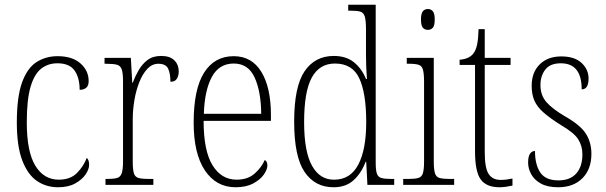

<svg xmlns="http://www.w3.org/2000/svg" viewBox="-20 -780 2556 810"><path d="M225 10Q175 10 136 -16.5Q97 -43 74 -103Q51 -163 51 -263Q51 -371 73 -432Q95 -493 134 -518Q173 -543 223 -543Q285 -543 319.5 -512.5Q354 -482 354 -438Q354 -418 343.5 -409.5Q333 -401 316 -401Q316 -452 294.5 -482.5Q273 -513 222 -513Q183 -513 154 -490.5Q125 -468 109 -414Q93 -360 93 -264Q93 -140 129 -81Q165 -22 228 -22Q277 -22 305 -50.5Q333 -79 346 -114Q356 -105 356 -85Q356 -66 341 -44Q326 -22 297 -6Q268 10 225 10Z M425 0V-25H431Q459 -25 473.5 -29Q488 -33 493.5 -49Q499 -65 499 -100V-438Q499 -472 493.5 -487.5Q488 -503 473 -507Q458 -511 427 -511H421V-536H532L538 -431H540Q550 -458 565 -484Q580 -510 602.5 -527Q625 -544 660 -544Q697 -544 715.5 -525.5Q734 -507 734 -479Q734 -460 726 -447.5Q718 -435 699 -435Q699 -469 689.5 -490Q680 -511 648 -511Q622 -511 602 -490Q582 -469 568 -434Q554 -399 547 -357.5Q540 -316 540 -276V-99Q540 -64 545 -48.5Q550 -33 565 -29Q580 -25 608 -25H627V0Z M974 10Q892 10 844.5 -61Q797 -132 797 -262Q797 -404 841 -473.5Q885 -543 966 -543Q1042 -543 1082.5 -477Q1123 -411 1123 -294V-270H839Q839 -144 876.5 -83Q914 -22 978 -22Q1025 -22 1054 -47.5Q1083 -73 1097 -105Q1108 -99 1108 -82Q1108 -65 1093 -43.5Q1078 -22 1048 -6Q1018 10 974 10ZM1082 -300Q1081 -395 1054 -453.5Q1027 -512 966 -512Q904 -512 873.5 -455Q843 -398 840 -300Z M1387 10Q1309 10 1265 -54.5Q1221 -119 1221 -267Q1221 -415 1265 -479.5Q1309 -544 1388 -544Q1440 -544 1473 -517.5Q1506 -491 1524 -447H1528Q1526 -471 1525 -497Q1524 -523 1524 -548V-656Q1524 -693 1519 -710Q1514 -727 1500 -731Q1486 -735 1459 -735H1449V-760H1565V-93Q1565 -62 1570 -47.5Q1575 -33 1589.5 -29Q1604 -25 1632 -25H1643V0H1530L1525 -98H1523Q1504 -49 1471.5 -19.5Q1439 10 1387 10ZM1390 -22Q1458 -22 1491.5 -85.5Q1525 -149 1525 -265Q1525 -386 1496 -449Q1467 -512 1393 -512Q1328 -512 1295.5 -453Q1263 -394 1263 -265Q1263 -140 1296.5 -80.5Q1330 -21 1390 -22Z M1785 -654Q1772 -654 1764 -663Q1756 -672 1756 -698Q1756 -723 1764 -732.5Q1772 -742 1785 -742Q1798 -742 1806 -732.5Q1814 -723 1814 -698Q1814 -672 1806 -663Q1798 -654 1785 -654ZM1681 0V-25H1700Q1729 -25 1744 -29Q1759 -33 1764 -49Q1769 -65 1769 -98V-435Q1769 -469 1764.5 -485.5Q1760 -502 1746.5 -506.5Q1733 -511 1706 -511H1696V-536H1810V-99Q1810 -65 1815 -49Q1820 -33 1835 -29Q1850 -25 1879 -25H1896V0Z M2087 10Q2032 10 2008 -23Q1984 -56 1984 -142V-506H1919V-528Q1958 -531 1976 -553Q1988 -568 1993 -593Q1998 -618 1999 -657H2025V-536H2134V-506H2025V-139Q2025 -71 2041.5 -46Q2058 -21 2092 -21Q2106 -21 2117 -22.5Q2128 -24 2142 -27V3Q2129 6 2114.5 8Q2100 10 2087 10Z M2335 10Q2290 10 2262 -5.5Q2234 -21 2221 -45Q2208 -69 2208 -94Q2208 -120 2216 -131.5Q2224 -143 2237 -143Q2237 -85 2259.5 -52Q2282 -19 2336 -19Q2385 -19 2411 -48Q2437 -77 2437 -129Q2437 -164 2419.5 -192Q2402 -220 2347 -252Q2301 -281 2273.5 -305Q2246 -329 2234.5 -355.5Q2223 -382 2223 -418Q2223 -475 2257 -508.5Q2291 -542 2348 -542Q2404 -542 2433.5 -514.5Q2463 -487 2463 -449Q2463 -403 2434 -403Q2434 -513 2346 -513Q2301 -513 2280.5 -486.5Q2260 -460 2260 -421Q2260 -378 2285.5 -349Q2311 -320 2364 -289Q2429 -252 2452 -215.5Q2475 -179 2475 -131Q2475 -66 2437 -28Q2399 10 2335 10Z"/></svg>

Font: Noto Serif Sinhala Condensed ExtraLight
Style: Regular
Weight: 200
Width: 3
Designer: Jelle Bosma - Monotype Design Team
Foundry: Monotype Imaging Inc.
Version: Version 2.007; ttfautohint (v1.8.4.7-5d5b)